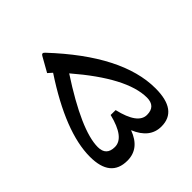

<svg xmlns="http://www.w3.org/2000/svg" viewBox="-177 -808 937 937"><g transform="rotate(-45 291.0 -339.5)"><path d="M310.5 -222.7Q339.8 -97.7 402.3 -97.7Q461.9 -97.7 461.9 -158.2Q461.4 -295.4 276.9 -509.8Q121.1 -271 121.1 -156.7Q121.1 -97.7 180.7 -97.7Q245.6 -97.7 276.4 -223.1ZM294.4 -100.1Q260.3 -7.3 176.8 -7.3Q60.5 -7.3 60.5 -150.4Q60.5 -320.3 223.6 -567.4L201.7 -586.9L244.6 -663.1Q252.9 -677.7 265.6 -663.6Q523.4 -388.7 523.4 -160.2Q523.4 -7.8 412.1 -7.8Q332.5 -7.8 294.4 -100.1Z"/></g></svg>

Font: Sahel FD-WOL
Style: FD-WOL
Weight: 400
Foundry: Saber Rastikerdar (saber.rastikerdar@gmail.com)
Version: Version 2.0.2